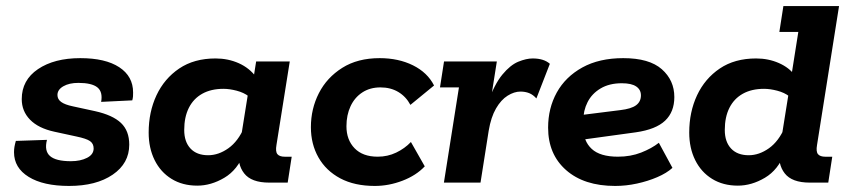

<svg xmlns="http://www.w3.org/2000/svg" viewBox="-20 -603 2801 634"><path d="M208 11Q123 11 74.7 -18.9Q26.3 -48.8 26.3 -100.3Q26.3 -109.8 27.7 -118Q29.1 -126.2 32.3 -137.7L135.1 -141.2Q125.7 -104.8 145.1 -87.8Q164.5 -70.7 214 -70.7Q245.7 -70.7 267.4 -81.8Q289.2 -92.9 289.2 -112.8Q289.2 -128.7 277.3 -137Q265.5 -145.4 232.2 -152.3L159.4 -168.1Q106.6 -179.6 79.2 -207.8Q51.8 -235.9 51.8 -275.7Q51.8 -338.5 105.5 -374.8Q159.2 -411 245.1 -411Q328.1 -411 373.8 -381Q419.5 -351 419.5 -297.7Q419.5 -290.7 419.2 -284.9Q418.8 -279 416.8 -271.6L314 -266.6Q319.9 -299.7 301.5 -314.5Q283 -329.3 238.6 -329.3Q208.5 -329.3 189.1 -318.1Q169.7 -306.9 169.7 -289.3Q169.7 -275.3 181.9 -266.4Q194.1 -257.4 220.5 -251.9L293.3 -236.1Q352 -223.1 379.4 -197.1Q406.8 -171.1 406.8 -125.4Q406.8 -63.6 352.2 -26.3Q297.7 11 208 11Z M631.4 10Q582.6 10 546.5 -12.3Q510.3 -34.6 490.6 -74.3Q470.9 -114.1 470.9 -165.3Q470.9 -233 496.7 -288.3Q522.6 -343.5 571.8 -376.8Q621 -410 691.8 -410Q733 -410 768.4 -394.3Q803.8 -378.5 826.5 -347.8L815.5 -335L825.8 -400H936.8L892.9 -124.2Q889.1 -102.3 896.1 -93.9Q903.1 -85.5 920.6 -85.5H943.2L930 0H869Q809.9 0 786.2 -30.6Q762.5 -61.1 769.5 -107.4L772.2 -125.8L786.8 -99Q764.7 -41.9 720.8 -16Q676.8 10 631.4 10ZM667.4 -90.4Q701.6 -90.4 734.1 -113.4Q766.6 -136.5 786.5 -183.1L775.5 -147.4L801.2 -308.1L801.4 -284.8Q785.2 -297.3 761.5 -303.5Q737.9 -309.7 718 -309.7Q676.9 -309.7 647.9 -293.5Q618.9 -277.3 603.6 -246.9Q588.3 -216.4 588.3 -173.8Q588.3 -134.7 609.1 -112.5Q629.8 -90.4 667.4 -90.4Z M1217.5 11Q1150.9 11 1103.7 -14Q1056.6 -39.1 1031.6 -83.1Q1006.6 -127.1 1006.6 -183Q1006.6 -243.7 1033 -295.4Q1059.4 -347 1110.2 -379Q1160.9 -411 1233.8 -411Q1295.8 -411 1343.7 -387.3Q1391.6 -363.5 1413.3 -320.7L1335.2 -256.7Q1320.5 -284.2 1295.2 -299.3Q1269.9 -314.4 1236.3 -314.4Q1201.7 -314.4 1176.3 -297.7Q1150.9 -281 1137.5 -252.1Q1124 -223.2 1124 -186.1Q1124 -141.2 1150.9 -113.4Q1177.8 -85.6 1227.2 -85.6Q1260 -85.6 1288.2 -99.1Q1316.4 -112.6 1336.9 -134.1L1382.6 -53.7Q1354.1 -23.5 1309.1 -6.3Q1264 11 1217.5 11Z M1445.8 0 1495.5 -314.5H1432.9L1446.2 -400H1620.6L1596.9 -249.9L1589.9 -261.7Q1612.6 -325 1638.8 -356.6Q1665 -388.3 1691.4 -399.2Q1717.8 -410 1739 -410Q1775.8 -410 1795.7 -392.3L1751.2 -277.9Q1740.5 -290.1 1727.5 -295.4Q1714.5 -300.6 1698.5 -300.6Q1678 -300.6 1656.3 -287.1Q1634.6 -273.6 1617.9 -244.9Q1601.2 -216.2 1593.7 -171.3L1566.7 0Z M2011.3 11Q1908.7 11 1849.3 -41.3Q1789.9 -93.5 1789.9 -181.6Q1789.9 -245.6 1818.5 -297.5Q1847.2 -349.3 1902.9 -380.2Q1958.7 -411 2037.9 -411Q2124 -411 2165.4 -374.4Q2206.7 -337.8 2206.7 -282.5Q2206.7 -233.5 2176.3 -204.6Q2145.8 -175.6 2079.7 -166.1L1855.4 -135.3V-217.7L2028.3 -239.4Q2064.3 -243.6 2080.3 -255.4Q2096.4 -267.3 2096.4 -288.2Q2096.4 -306.9 2080.8 -317.5Q2065.3 -328.1 2033.4 -328.1Q1991.9 -328.1 1963.3 -311Q1934.6 -294 1920.3 -265.9Q1906 -237.9 1906 -203.8V-182.3Q1906 -137.2 1933.8 -111.4Q1961.6 -85.6 2020.5 -85.6Q2062.4 -85.6 2097.1 -99.2Q2131.8 -112.8 2155.6 -131.5L2200.5 -48.7Q2181.2 -31.2 2150.3 -18Q2119.4 -4.7 2083.4 3.1Q2047.4 11 2011.3 11Z M2416.4 10Q2367.6 10 2331.5 -12.3Q2295.3 -34.6 2275.6 -74.3Q2255.9 -114.1 2255.9 -165.3Q2255.9 -233 2281.7 -288.3Q2307.6 -343.5 2356.8 -376.8Q2406 -410 2476.8 -410Q2517.3 -410 2551.9 -394.8Q2586.5 -379.6 2605.2 -353.3L2590.4 -335L2616.1 -497.5H2553.5L2566.8 -583H2750.6L2677.9 -124.2Q2674.1 -102.3 2681.1 -93.9Q2688.1 -85.5 2705.6 -85.5H2728.2L2715 0H2654Q2594.9 0 2571.2 -30.6Q2547.5 -61.1 2554.5 -107.4L2557.2 -125.8L2571.8 -99Q2549.7 -41.9 2505.8 -16Q2461.8 10 2416.4 10ZM2452.4 -90.4Q2486.6 -90.4 2519.1 -113.4Q2551.6 -136.5 2571.5 -183.1L2560.5 -147.4L2586.2 -308.1L2586.4 -284.8Q2570.2 -297.3 2546.5 -303.5Q2522.9 -309.7 2503 -309.7Q2461.9 -309.7 2432.9 -293.5Q2403.9 -277.3 2388.6 -246.9Q2373.3 -216.4 2373.3 -173.8Q2373.3 -134.7 2394.1 -112.5Q2414.8 -90.4 2452.4 -90.4Z"/></svg>

Font: Rokkitt SemiBold
Style: Italic
Weight: 600
Italic angle: -9°
Designer: Vernon Adams
Foundry: Vernon Adams
Version: Version 3.103